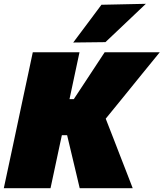

<svg xmlns="http://www.w3.org/2000/svg" viewBox="-28 -987 858 1007"><path d="M-8 0Q4 -55.5 15 -107.5Q26 -159.5 41 -229L93 -474Q108 -544 119.8 -599Q131.5 -654 144 -713H389Q376.5 -655 364.8 -599.8Q353 -544.5 338 -474L336.5 -467H359L422 -562.5Q444 -596 467.2 -631.2Q490.5 -666.5 521 -713H810Q761.5 -653.5 714.2 -595.5Q667 -537.5 619 -478L526.5 -364.5L568.5 -257Q584 -217 602.2 -169.8Q620.5 -122.5 638 -77.8Q655.5 -33 668 0H390Q380 -43 371 -80.5Q362 -118 353 -156L324 -278H296.5L286 -229.5Q271 -159.5 260 -107.5Q249 -55.5 237 0ZM356 -764Q393.5 -814.5 430.5 -863.5Q467.5 -912.5 504 -962L737 -967Q682 -914.5 628.5 -864Q575 -813.5 525 -766Z"/></svg>

Font: Commissioner Black
Style: Italic
Weight: 900
Italic angle: -12°
Designer: Kostas Bartsokas
Foundry: Kostas Bartsokas
Version: Version 1.000; ttfautohint (v1.8.3)